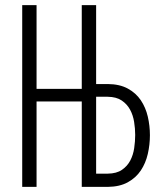

<svg xmlns="http://www.w3.org/2000/svg" viewBox="-20 -731 640 751"><path d="M123 -383.3H299.8V-710.9H356V-402.3H401.4Q448.2 -401.9 480 -384.5Q511.7 -367.2 530.8 -338.9Q549.8 -310.5 558.1 -274.9Q566.4 -239.3 566.4 -202.1Q566.4 -165 558.1 -128.9Q549.8 -92.8 530.8 -64.2Q511.7 -35.6 480 -18.1Q448.2 -0.5 401.4 0H299.8V-334H123V0H66.9V-710.9H123ZM356 -352.5V-51.8H401.4Q436 -52.2 457 -66.7Q478 -81.1 489.5 -103Q501 -125 504.9 -151.6Q508.8 -178.2 508.8 -203.1Q508.8 -228 504.6 -254.2Q500.5 -280.3 488.8 -302Q477.1 -323.7 456.1 -337.9Q435.1 -352.1 401.4 -352.5Z"/></svg>

Font: Roboto Mono Light
Style: Regular
Weight: 300
Designer: Google
Version: Version 2.000985; 2015; ttfautohint (v1.3)